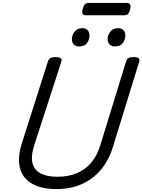

<svg xmlns="http://www.w3.org/2000/svg" viewBox="-20 -1283 980 1322"><path d="M368 19Q292 19 236.5 -1.5Q181 -22 149 -61.5Q117 -101 111.5 -160Q106 -219 130 -295L311 -863Q316 -877 327.5 -883.5Q339 -890 363 -890Q386 -890 397 -883Q408 -876 403 -860L216 -284Q191 -205 204.5 -157Q218 -109 262.5 -87.5Q307 -66 375 -66Q453 -66 511.5 -91.5Q570 -117 610 -165.5Q650 -214 671 -284L849 -863Q854 -877 865.5 -883.5Q877 -890 900 -890Q948 -890 939 -860L758 -273Q729 -178 673.5 -113Q618 -48 541 -14.5Q464 19 368 19ZM524 -963Q503 -963 489 -976Q475 -989 475 -1014Q475 -1041 493.5 -1065Q512 -1089 548 -1089Q568 -1089 582 -1076.5Q596 -1064 596 -1038Q596 -1010 579 -986.5Q562 -963 524 -963ZM770 -963Q750 -963 735.5 -976Q721 -989 721 -1014Q721 -1041 739.5 -1065Q758 -1089 794 -1089Q814 -1089 828.5 -1076.5Q843 -1064 843 -1038Q843 -1010 825.5 -986.5Q808 -963 770 -963ZM572 -1178Q553 -1178 548.5 -1189.5Q544 -1201 549 -1219Q554 -1241 563 -1252Q572 -1263 590 -1263H852Q872 -1263 876.5 -1250.5Q881 -1238 876 -1219Q871 -1198 862 -1188Q853 -1178 835 -1178Z"/></svg>

Font: Playwrite DK Loopet
Style: Regular
Weight: 400
Designer: Veronika Burian, José Scaglione
Foundry: TypeTogether
Version: Version 1.002